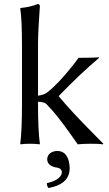

<svg xmlns="http://www.w3.org/2000/svg" viewBox="-20 -718 543 959"><path d="M266.1 36.1Q310.5 36.1 323.7 87.4Q327.6 104 328.1 122.1Q328.1 192.9 245.6 215.8Q233.9 219.2 222.2 221.2Q214.4 212.4 213.9 196.8Q272.9 183.6 286.6 153.8Q288.6 148.4 289.1 144Q289.1 122.6 263.2 118.7Q260.3 118.2 257.8 118.2Q217.3 108.9 215.8 79.1Q215.8 49.8 246.6 39.1Q256.3 36.1 266.1 36.1ZM89.8 -200.2V-481.9Q89.8 -625 81.1 -674.8L83 -678.2Q128.9 -682.1 169.9 -698.2Q178.2 -696.3 179.2 -688Q170.4 -565.9 169.9 -500V-240.2Q197.3 -243.2 213.9 -254.9Q269.5 -297.4 341.8 -388.7Q359.4 -410.6 372.1 -429.2Q453.6 -429.2 473.1 -432.1L475.1 -429.2Q377 -346.2 272.9 -237.8Q336.9 -160.6 444.3 -52.7Q474.6 -22 496.1 0L494.1 2.9Q479 0 434.1 0Q394 0 368.2 2.9Q283.7 -118.7 243.7 -163.6Q228.5 -180.7 210.9 -199.2Q199.2 -209 169.9 -210V-200.2Q169.9 -65.9 179.2 0L176.8 2.9Q158.7 0 129.9 0Q101.1 0 83 2.9L81.1 0Q89.8 -65.4 89.8 -200.2Z"/></svg>

Font: Linux Biolinum Capitals O
Style: Small Caps
Weight: 400
Designer: Philipp H. Poll
Foundry: Philipp H. Poll
Version: Version 1.0.4